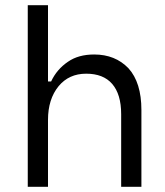

<svg xmlns="http://www.w3.org/2000/svg" viewBox="-20 -720 636 740"><path d="M165 -258V0H87V-700H165V-406H177Q199 -453 242 -482Q282 -510 343 -510Q424 -510 475 -457Q525 -402 525 -296V0H447V-280Q447 -357 412 -397Q378 -436 312 -436Q246 -436 206 -388Q165 -338 165 -258Z"/></svg>

Font: Rilu
Style: Regular
Weight: 500
Designer: Alí Sinisterra
Foundry: Alí Sinisterra
Version: 0.1